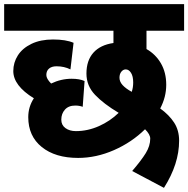

<svg xmlns="http://www.w3.org/2000/svg" viewBox="-40 -697 906 924"><path d="M665 -549V-461Q709 -436 734.5 -392Q760 -348 760 -289Q760 -230 731 -175Q774 -144 798 -107Q822 -70 822 -20Q822 92 749 207L596 126Q640 75 661.5 40Q683 5 683 -30Q683 -50 658 -75Q594 -12 508.5 25.5Q423 63 336 63Q226 63 161 10.5Q96 -42 96 -133Q96 -183 123 -224Q24 -285 24 -355Q24 -396 46 -430.5Q68 -465 111.5 -486Q155 -507 215 -507Q277 -507 314 -491L299 -363Q269 -378 232 -378Q209 -378 196 -367Q183 -356 183 -336Q183 -318 206 -295Q254 -318 305 -318Q343 -318 367 -307L358 -183Q342 -189 322 -189Q290 -189 272.5 -169.5Q255 -150 255 -121Q255 -95 275 -80.5Q295 -66 325 -66Q382 -66 436 -90Q490 -114 531 -154Q459 -197 417.5 -240.5Q376 -284 376 -343Q376 -406 409.5 -443.5Q443 -481 506 -490V-549H-20V-677H846V-549ZM594 -255Q601 -276 601 -300Q601 -330 590.5 -346.5Q580 -363 565 -363Q553 -363 544 -352Q535 -341 535 -323Q535 -304 550 -287.5Q565 -271 594 -255Z"/></svg>

Font: Martel Sans Black
Style: Regular
Weight: 900
Designer: Dan Reynolds and Mathieu Réguer
Foundry: Dan Reynolds and Mathieu Réguer
Version: Version 1.002; ttfautohint (v1.1) -l 5 -r 5 -G 72 -x 0 -D la